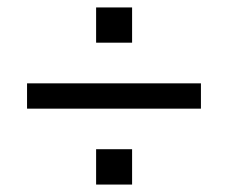

<svg xmlns="http://www.w3.org/2000/svg" viewBox="-20 -574 613 516"><path d="M52.7 -282V-350H520V-282ZM238.3 -554H335V-459.3H238.3ZM238.3 -173H335V-78H238.3Z"/></svg>

Font: Asta Sans Light
Style: Regular
Weight: 300
Designer: 42dot
Version: Version 1.000